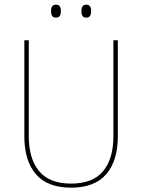

<svg xmlns="http://www.w3.org/2000/svg" viewBox="-20 -816 625 844"><path d="M292.5 9Q189 9 138 -50Q87 -109 87 -217.5V-639H106.5V-217.5Q106.5 -118 152 -63.5Q197.5 -9 292.5 -9Q388 -9 433.2 -63.5Q478.5 -118 478.5 -217.5V-639H498V-217.5Q498 -109 446.8 -50Q395.5 9 292.5 9ZM226 -738.5Q215 -738.5 209.8 -745.2Q204.5 -752 204.5 -766V-769Q204.5 -782 209.8 -788.8Q215 -795.5 226 -795.5Q237 -795.5 242.2 -788.8Q247.5 -782 247.5 -769V-766Q247.5 -752 242.2 -745.2Q237 -738.5 226 -738.5ZM359.5 -738.5Q348.5 -738.5 343.2 -745.2Q338 -752 338 -766V-769Q338 -782 343.2 -788.8Q348.5 -795.5 359.5 -795.5Q370 -795.5 375.2 -788.8Q380.5 -782 380.5 -769V-766Q380.5 -752 375.2 -745.2Q370 -738.5 359.5 -738.5Z"/></svg>

Font: Anek Latin Medium Thin
Style: Regular
Weight: 250
Version: Version 1.003